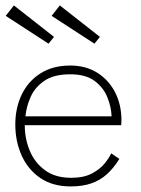

<svg xmlns="http://www.w3.org/2000/svg" viewBox="-26 -658 505 690"><path d="M63 -208Q63 -159.5 81 -116.2Q99 -73 136 -46Q173 -19 229.5 -19Q275 -19 304.2 -34.5Q333.5 -50 350.2 -70.8Q367 -91.5 373.5 -107L403 -87Q383 -54.5 358.5 -32.2Q334 -10 302.2 1Q270.5 12 228 12Q163.5 12 119 -18.2Q74.5 -48.5 51.8 -99.2Q29 -150 29 -210.5Q29 -270.5 52.2 -318.5Q75.5 -366.5 119.8 -394.5Q164 -422.5 226.5 -422.5Q282 -422.5 323.2 -396.8Q364.5 -371 387.5 -326.5Q410.5 -282 410.5 -225Q410.5 -220.5 410 -216.2Q409.5 -212 409.5 -208ZM375 -240Q374 -272.5 360.2 -307.5Q346.5 -342.5 314.5 -366.8Q282.5 -391 226.5 -391Q167.5 -391 133.2 -367.5Q99 -344 83.8 -309Q68.5 -274 65.5 -240ZM313.5 -501 159.5 -601 189 -638.5 333 -525.5ZM148.5 -501 -5.5 -601 24 -638.5 168 -525.5Z"/></svg>

Font: League Spartan Thin Thin
Style: Regular
Weight: 250
Version: Version 2.002